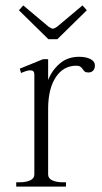

<svg xmlns="http://www.w3.org/2000/svg" viewBox="-20 -690 378 710"><path d="M159 -545 50 -652 66 -670 160 -591Q170 -584 176 -584Q180 -584 191 -591L285 -670L301 -652L192 -545ZM331 -448Q331 -436 324.5 -429Q318 -422 307 -422Q298 -422 294 -425Q290 -428 286 -434Q282 -440 277 -443.5Q272 -447 262 -447Q215 -447 187 -405.5Q159 -364 158 -292V-45Q158 -30 173.5 -23Q189 -16 211 -16H224V0H40V-16H54Q76 -16 91.5 -23Q107 -30 107 -45V-415Q107 -430 92 -430Q80 -430 58 -420L53 -436L139 -471H158V-394Q172 -430 201 -455Q230 -480 273 -480Q298 -480 314.5 -471.5Q331 -463 331 -448Z"/></svg>

Font: Taviraj ExtraLight
Style: Regular
Weight: 200
Designer: Katatrad Team
Foundry: CadsonDemak
Version: Version 1.030